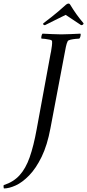

<svg xmlns="http://www.w3.org/2000/svg" viewBox="-125 -836 492 1084"><path d="M160 -530Q161 -534 161.5 -537.5Q162 -541 163 -544Q166 -562 168 -577.5Q170 -593 169 -603Q169 -609 156 -612Q143 -615 129 -616.5Q115 -618 109 -618Q107 -622 109 -632Q111 -642 115 -646Q143 -645 169 -643.5Q195 -642 221 -642Q247 -642 274 -643.5Q301 -645 329 -646Q332 -642 329.5 -632Q327 -622 323 -618Q318 -618 302.5 -616.5Q287 -615 273.5 -612Q260 -609 257 -603Q251 -591 247 -571.5Q243 -552 239 -530L160 -113Q142 -16 110 49.5Q78 115 39.5 154.5Q1 194 -36.5 211Q-74 228 -103 228Q-104 226 -104.5 222.5Q-105 219 -105 215Q-105 213 -104.5 211Q-104 209 -104 209Q-50 192 -15 154Q20 116 42.5 52Q65 -12 82 -106ZM262 -816Q268 -816 271 -810Q290 -779 306 -756.5Q322 -734 347 -704Q345 -694 333 -694L246 -752Q246 -752 226.5 -742.5Q207 -733 180 -719.5Q153 -706 129 -694Q117 -694 119 -704Q147 -725 167 -741Q187 -757 206 -773Q225 -789 248 -810Q256 -816 262 -816Z"/></svg>

Font: Amiri
Style: Italic
Weight: 400
Italic angle: 10°
Designer: Khaled Hosny
Version: Version 0.113